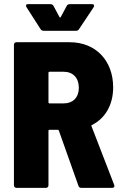

<svg xmlns="http://www.w3.org/2000/svg" viewBox="-20 -903 589 923"><path d="M360 -763 430 -868C435 -876 432 -883 423 -883H316C310 -883 304 -881 301 -875L272 -821C270 -818 268 -818 266 -821L237 -875C234 -881 228 -883 222 -883H115C109 -883 105 -881 105 -876C105 -874 106 -872 107 -869L175 -763C178 -758 183 -755 189 -755H346C352 -755 357 -758 360 -763ZM370 0H519C526 0 530 -3 530 -9C530 -10 530 -12 529 -14L420 -296C419 -299 419 -301 422 -302C486 -334 524 -399 524 -483C524 -612 440 -700 315 -700H59C52 -700 47 -695 47 -688V-12C47 -5 52 0 59 0H201C208 0 213 -5 213 -12V-274C213 -277 215 -279 218 -279H258C261 -279 262 -277 263 -275L357 -10C359 -4 363 0 370 0ZM218 -558H287C330 -558 359 -529 359 -481C359 -434 330 -406 287 -406H218C215 -406 213 -408 213 -411V-553C213 -556 215 -558 218 -558Z"/></svg>

Font: Barlow Semi Condensed ExtraBold
Style: Regular
Weight: 800
Width: 4
Designer: Jeremy Tribby
Foundry: Tribby Type
Version: Version 1.422;hotconv 1.0.109;makeotfexe 2.5.65596